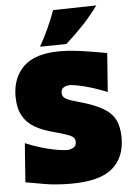

<svg xmlns="http://www.w3.org/2000/svg" viewBox="-63 -1014 743 1076"><g transform="rotate(-5 308.0 -475.5)"><path d="M294 16Q205 16 141.8 4.2Q78.5 -7.5 38 -14L54 -233Q91 -217 134.5 -203.5Q178 -190 219.5 -182Q261 -174 292 -174Q312.5 -176.5 325.8 -185.8Q339 -195 339 -216Q339 -241.5 306.2 -254.5Q273.5 -267.5 221 -281Q160 -296.5 116 -322Q72 -347.5 48.5 -389.8Q25 -432 25 -498Q25 -603 90 -666Q155 -729 295 -729Q339 -729 389.8 -722.8Q440.5 -716.5 485.5 -708.5Q530.5 -700.5 558 -696L542 -478Q473 -506 415 -520.5Q357 -535 330 -535Q310 -533 297 -524.5Q284 -516 284 -495Q284 -472.5 305.5 -461.2Q327 -450 371 -438Q456 -415 505.5 -387.2Q555 -359.5 576 -318.8Q597 -278 597 -216Q597 -105 525.5 -44.5Q454 16 294 16ZM186 -764Q214 -813.5 236.5 -863Q259 -912.5 277 -962L520 -967Q482.5 -914.5 435 -864Q387.5 -813.5 334 -766Z"/></g></svg>

Font: Commissioner Flair Black
Style: Regular
Weight: 900
Designer: Kostas Bartsokas
Foundry: Kostas Bartsokas
Version: Version 1.000; ttfautohint (v1.8.3)